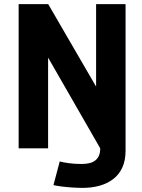

<svg xmlns="http://www.w3.org/2000/svg" viewBox="-20 -720 690 932"><path d="M382 192Q356 192 327.8 190Q299.5 188 275.5 184.8Q251.5 181.5 239.5 178.5L270 63.5Q276 65.5 287.5 67.8Q299 70 313.5 72Q328 74 343.8 75Q359.5 76 375 76Q398 76 415 71.8Q432 67.5 443.5 58Q455 48.5 460.8 34.2Q466.5 20 466.5 0L213.5 -440.5V0H70.5V-700H214L446.5 -299.5V-700H589.5V11.5Q589.5 59 573.8 93.2Q558 127.5 529.5 149.2Q501 171 463.2 181.5Q425.5 192 382 192Z"/></svg>

Font: Trispace Thin SemiBold
Style: Regular
Weight: 600
Version: Version 1.210